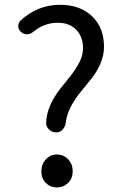

<svg xmlns="http://www.w3.org/2000/svg" viewBox="-20 -782 514 814"><path d="M258.8 -261.7Q256.8 -245.1 245.6 -232.9Q234.4 -220.7 218.8 -220.7Q201.2 -220.7 188.5 -232.4Q175.8 -244.1 175.8 -259.8Q175.8 -296.9 194.3 -338.9Q211.9 -376 234.4 -404.3Q256.8 -432.6 278.8 -460Q300.8 -487.3 316.4 -517.6Q332 -547.9 332 -578.1Q332 -625 303.7 -655.3Q275.4 -685.5 223.6 -685.5Q168 -685.5 120.1 -646.5Q108.4 -636.7 94.2 -636.7Q80.1 -636.7 69.3 -646.5Q57.6 -656.2 57.6 -671.9Q57.6 -685.5 67.4 -695.3Q140.6 -761.7 234.4 -761.7Q319.3 -761.7 370.1 -713.4Q420.9 -665 420.9 -584Q420.9 -546.9 405.8 -512.2Q390.6 -477.5 367.7 -448.7Q344.7 -419.9 321.8 -392.1Q298.8 -364.3 280.8 -330.6Q262.7 -296.9 258.8 -261.7ZM220.7 12.7Q193.4 12.7 174.3 -6.3Q155.3 -25.4 155.3 -55.7Q155.3 -85.9 174.3 -106.4Q193.4 -127 220.7 -127Q249 -127 268.6 -106.9Q288.1 -86.9 288.1 -56.2Q288.1 -25.4 268.6 -6.3Q249 12.7 220.7 12.7Z"/></svg>

Font: Gen Jyuu Gothic Regular
Style: Regular
Weight: 400
Designer: [Source Han Sans]
Ryoko NISHIZUKA  (kana & ideographs); Paul D. Hunt (Latin, Greek & Cyrillic); Wenlong ZHANG  (bopomofo
Version: Version 1.002.20150607